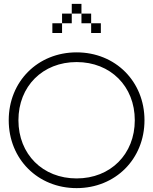

<svg xmlns="http://www.w3.org/2000/svg" viewBox="-20 -970 790 990"><path d="M375 -700C175 -700 25 -550 25 -350C25 -150 175 0 375 0C575 0 725 -150 725 -350C725 -550 575 -700 375 -700ZM75 -350C75 -525 200 -650 375 -650C550 -650 675 -525 675 -350C675 -175 550 -50 375 -50C200 -50 75 -175 75 -350ZM250 -800H300V-850H250ZM300 -850H350V-900H300ZM350 -900H400V-950H350ZM400 -850H450V-900H400ZM450 -800H500V-850H450Z"/></svg>

Font: LS-VG5000 Light
Style: Regular
Weight: 400
Designer: Justin Bihan, 2021
Foundry: Justin Bihan, 2021
Version: Version 1.000;Glyphs 3.1.2 (3151)